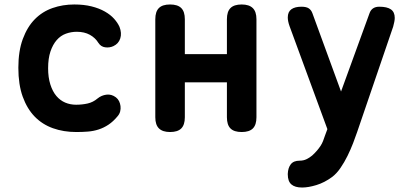

<svg xmlns="http://www.w3.org/2000/svg" viewBox="-20 -580 1840 858"><path d="M62 -277Q62 -352 82 -406Q102 -460 135.5 -494Q169 -528 214.5 -544Q260 -560 312 -560Q355 -560 389 -551.5Q423 -543 448.5 -528.5Q474 -514 490 -496Q506 -478 514 -460Q525 -432 517.5 -408.5Q510 -385 487 -374Q470 -366 450.5 -368.5Q431 -371 420 -388Q406 -411 381.5 -424.5Q357 -438 323 -438Q298 -438 274.5 -429.5Q251 -421 233.5 -401Q216 -381 205.5 -350Q195 -319 195 -275Q195 -234 205 -202.5Q215 -171 232 -151Q249 -131 271.5 -121.5Q294 -112 320 -112Q347 -112 371.5 -117.5Q396 -123 416 -140Q433 -154 455.5 -157Q478 -160 498 -145Q507 -138 512 -128Q517 -118 518.5 -106Q520 -94 517 -82Q514 -70 505 -60Q486 -37 465 -23Q444 -9 421 -1.5Q398 6 373 8Q348 10 321 10Q264 10 216.5 -7Q169 -24 135 -59Q101 -94 81.5 -148Q62 -202 62 -277Z M740 10Q707 10 690.5 -6Q674 -22 674 -56V-494Q674 -528 690 -544Q706 -560 740 -560Q774 -560 790 -544Q806 -528 806 -494V-338H994V-494Q994 -528 1010 -544Q1026 -560 1060 -560Q1093 -560 1109.5 -544Q1126 -528 1126 -494V-56Q1126 -22 1110 -6Q1094 10 1060 10Q1026 10 1010 -6Q994 -22 994 -56V-212H806V-56Q806 -22 790 -6Q774 10 740 10Z M1631 -520Q1636 -535 1647 -542.5Q1658 -550 1675 -550Q1710 -550 1727 -538Q1744 -526 1744 -500Q1744 -492 1742 -482Q1740 -472 1737 -461L1576 10Q1569 31 1558 59.5Q1547 88 1533 116.5Q1519 145 1501.5 170.5Q1484 196 1464 211Q1430 236 1394 247Q1358 258 1330 258Q1298 258 1282 244Q1266 230 1266 199V197Q1267 170 1279.5 154Q1292 138 1319 138Q1336 138 1349.5 131.5Q1363 125 1375 115Q1388 103 1396.5 93Q1405 83 1412 72.5Q1419 62 1423.5 50.5Q1428 39 1433 24L1443 -3L1274 -463Q1270 -474 1268 -484Q1266 -494 1266 -502Q1266 -527 1282 -538.5Q1298 -550 1327 -550Q1349 -550 1360 -542.5Q1371 -535 1376 -521L1504 -171Z"/></svg>

Font: Maple Mono
Style: Bold
Weight: 700
Monospace: yes
Designer: subframe7536
Version: Version 7.200